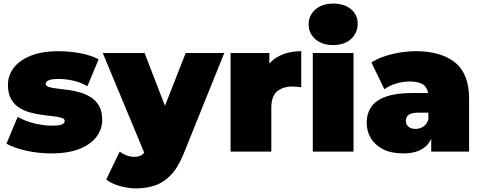

<svg xmlns="http://www.w3.org/2000/svg" viewBox="-20 -841 2670 1065"><path d="M264 10Q194 10 126 -5Q58 -20 16 -44L78 -193Q117 -170 168.5 -157Q220 -144 269 -144Q310 -144 324.5 -151Q339 -158 339 -170Q339 -182 322 -187.5Q305 -193 277 -196Q249 -199 215.5 -203.5Q182 -208 148 -217Q114 -226 86 -244Q58 -262 41 -292.5Q24 -323 24 -370Q24 -422 55.5 -464Q87 -506 149.5 -531.5Q212 -557 304 -557Q364 -557 424 -546Q484 -535 527 -512L465 -363Q423 -386 382.5 -394.5Q342 -403 307 -403Q264 -403 248.5 -395Q233 -387 233 -377Q233 -365 250 -359Q267 -353 295 -350Q323 -347 356.5 -342.5Q390 -338 423.5 -328.5Q457 -319 485 -301Q513 -283 530 -252.5Q547 -222 547 -175Q547 -126 516 -83.5Q485 -41 422 -15.5Q359 10 264 10Z M735 204Q690 204 643.5 190.5Q597 177 569 155L644 0Q661 13 682.5 21Q704 29 724 29Q754 29 770 16Q775 12 780 6L550 -547H782L895 -254L1010 -547H1224L999 11Q969 86 929.5 128Q890 170 841.5 187Q793 204 735 204Z M1259 0V-547H1474V-488Q1493 -510 1519 -525Q1574 -557 1651 -557V-357Q1636 -359 1624.5 -360Q1613 -361 1601 -361Q1550 -361 1517.5 -334.5Q1485 -308 1485 -243V0Z M1715 0V-547H1941V0ZM1828 -591Q1766 -591 1729 -624Q1692 -657 1692 -706Q1692 -755 1729 -788Q1766 -821 1828 -821Q1890 -821 1927 -790Q1964 -759 1964 -710Q1964 -658 1927 -624.5Q1890 -591 1828 -591Z M2372 0V-71Q2357 -39 2330 -20Q2288 10 2217 10Q2150 10 2105 -13Q2060 -36 2037 -74.5Q2014 -113 2014 -160Q2014 -213 2041 -250Q2068 -287 2123.5 -306Q2179 -325 2264 -325H2355Q2350 -352 2332 -368Q2307 -389 2252 -389Q2215 -389 2177 -377.5Q2139 -366 2112 -346L2040 -495Q2088 -525 2155 -541Q2222 -557 2286 -557Q2427 -557 2504.5 -494Q2582 -431 2582 -294V0ZM2356 -216H2300Q2264 -216 2247.5 -204.5Q2231 -193 2231 -170Q2231 -151 2245.5 -138.5Q2260 -126 2285 -126Q2308 -126 2327.5 -138.5Q2347 -151 2356 -178Z"/></svg>

Font: Montserrat Thin Black
Style: Regular
Weight: 900
Version: Version 9.000